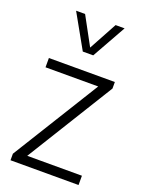

<svg xmlns="http://www.w3.org/2000/svg" viewBox="-151 -880 717 952"><g transform="rotate(20 207.0 -404.0)"><path d="M28.5 0V-34.5L312 -492.5H34V-541.5H382V-507L99 -49H387.5V0ZM181 -629 80.5 -808H128L208.5 -660L289 -808H336.5L236 -629Z"/></g></svg>

Font: Encode Sans Semi Condensed Light
Style: Regular
Weight: 300
Width: 4
Designer: Multiple Designers
Foundry: Impallari Type
Version: Version 3.000; ttfautohint (v1.8.3) -l 8 -r 50 -G 200 -x 14 